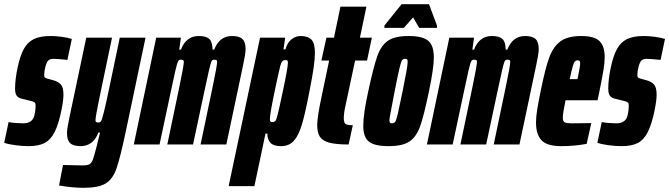

<svg xmlns="http://www.w3.org/2000/svg" viewBox="-43 -690 3196 917"><path d="M-23 -8 -2 -107Q13 -104 32 -102.5Q51 -101 67 -101Q112 -101 121 -138Q127 -162 127 -185Q127 -197 123 -200.5Q119 -204 108 -207L63 -218Q45 -222 37 -232.5Q29 -243 29 -267Q29 -310 41 -367Q53 -424 71 -456.5Q89 -489 119 -503.5Q149 -518 199 -518Q224 -518 253 -514Q282 -510 300 -504L279 -404Q229 -409 214 -409Q196 -409 188 -401.5Q180 -394 174 -372Q168 -350 168 -331Q168 -322 172.5 -319Q177 -316 185 -314L214 -306Q235 -300 247.5 -286.5Q260 -273 260 -238Q260 -211 251 -166Q237 -97 218 -59.5Q199 -22 170 -7Q141 8 94 8Q63 8 30 3.5Q-3 -1 -23 -8Z M239 196 258 98 351 100Q375 100 385 94Q395 88 401 71Q407 54 420 4Q421 -1 425 -18L435 -57H427Q402 8 342 8Q307 8 292 -6.5Q277 -21 277 -55Q277 -76 290 -136L369 -510H492L433 -228Q414 -137 413 -116Q413 -109 416.5 -107Q420 -105 428 -105Q436 -105 440.5 -113Q445 -121 454.5 -160Q464 -199 478 -266L529 -510H652L558 -63Q531 64 513.5 114.5Q496 165 462 186Q428 207 356 207Q303 207 239 196Z M703 -510H821L813 -453H821Q846 -518 906 -518Q942 -518 957 -503.5Q972 -489 972 -453H980Q1005 -518 1065 -518Q1100 -518 1115 -503.5Q1130 -489 1130 -455Q1130 -434 1117 -374L1038 0H915L974 -282Q993 -373 994 -394Q994 -401 990.5 -403Q987 -405 979 -405Q971 -405 967 -397Q963 -389 954 -349.5Q945 -310 931 -244L879 0H756L815 -282Q834 -373 835 -394Q835 -401 831.5 -403Q828 -405 820 -405Q812 -405 807.5 -397Q803 -389 794 -350Q785 -311 771 -244L719 0H596Z M1199 -510H1319L1311 -454H1320Q1329 -486 1349 -502Q1369 -518 1392 -518Q1428 -518 1444.5 -500.5Q1461 -483 1461 -438Q1461 -409 1455 -367Q1449 -325 1435 -254Q1415 -149 1399 -95.5Q1383 -42 1360 -17Q1337 8 1300 8Q1264 8 1249 -7.5Q1234 -23 1234 -52H1225L1172 199H1049ZM1308 -255Q1332 -366 1332 -391Q1332 -399 1329.5 -401Q1327 -403 1320 -403Q1311 -403 1305.5 -397.5Q1300 -392 1295 -373Q1286 -337 1266 -240.5Q1246 -144 1246 -121Q1246 -112 1249 -109.5Q1252 -107 1257 -107Q1268 -107 1272.5 -112.5Q1277 -118 1284 -146Q1291 -174 1308 -255Z M1472 -92Q1472 -132 1493 -229L1529 -401H1492L1516 -510H1552L1583 -658H1707L1676 -510H1733L1710 -401H1653L1607 -185Q1599 -150 1599 -125Q1599 -103 1608 -97.5Q1617 -92 1642 -92L1622 0Q1562 0 1530 -8.5Q1498 -17 1485 -36.5Q1472 -56 1472 -92Z M1692 -89Q1692 -146 1716 -255Q1741 -371 1759 -422Q1777 -473 1810 -495.5Q1843 -518 1908 -518Q1975 -518 2002 -495.5Q2029 -473 2029 -416Q2029 -365 2006 -255Q1982 -139 1964 -88Q1946 -37 1913 -14.5Q1880 8 1813 8Q1746 8 1719 -13.5Q1692 -35 1692 -89ZM1880 -255Q1891 -309 1897.5 -345.5Q1904 -382 1904 -394Q1904 -404 1901.5 -406.5Q1899 -409 1892 -409Q1882 -409 1877 -401.5Q1872 -394 1865 -364.5Q1858 -335 1842 -255L1831 -197Q1817 -127 1817 -116Q1817 -106 1820 -103.5Q1823 -101 1829 -101Q1839 -101 1844.5 -108.5Q1850 -116 1857 -146.5Q1864 -177 1880 -255ZM1793 -557V-568L1875 -670H2006L2044 -568V-557H1959L1930 -607L1886 -557Z M2103 -510H2221L2213 -453H2221Q2246 -518 2306 -518Q2342 -518 2357 -503.5Q2372 -489 2372 -453H2380Q2405 -518 2465 -518Q2500 -518 2515 -503.5Q2530 -489 2530 -455Q2530 -434 2517 -374L2438 0H2315L2374 -282Q2393 -373 2394 -394Q2394 -401 2390.5 -403Q2387 -405 2379 -405Q2371 -405 2367 -397Q2363 -389 2354 -349.5Q2345 -310 2331 -244L2279 0H2156L2215 -282Q2234 -373 2235 -394Q2235 -401 2231.5 -403Q2228 -405 2220 -405Q2212 -405 2207.5 -397Q2203 -389 2194 -350Q2185 -311 2171 -244L2119 0H1996Z M2517 -105Q2517 -131 2522.5 -165.5Q2528 -200 2539 -254Q2561 -363 2580 -415Q2599 -467 2633.5 -492.5Q2668 -518 2733 -518Q2795 -518 2820 -494Q2845 -470 2845 -417Q2845 -390 2839.5 -357Q2834 -324 2820 -254L2811 -211H2658Q2652 -182 2648.5 -161Q2645 -140 2645 -127Q2645 -110 2654.5 -105.5Q2664 -101 2686 -101L2781 -102L2759 -3Q2702 8 2637 8Q2570 8 2543.5 -20Q2517 -48 2517 -105ZM2715 -312 2718 -326Q2728 -375 2728 -388Q2728 -396 2725 -399Q2722 -402 2715 -402Q2708 -402 2703 -397Q2698 -392 2692.5 -373Q2687 -354 2678 -312Z M2810 -8 2831 -107Q2846 -104 2865 -102.5Q2884 -101 2900 -101Q2945 -101 2954 -138Q2960 -162 2960 -185Q2960 -197 2956 -200.5Q2952 -204 2941 -207L2896 -218Q2878 -222 2870 -232.5Q2862 -243 2862 -267Q2862 -310 2874 -367Q2886 -424 2904 -456.5Q2922 -489 2952 -503.5Q2982 -518 3032 -518Q3057 -518 3086 -514Q3115 -510 3133 -504L3112 -404Q3062 -409 3047 -409Q3029 -409 3021 -401.5Q3013 -394 3007 -372Q3001 -350 3001 -331Q3001 -322 3005.5 -319Q3010 -316 3018 -314L3047 -306Q3068 -300 3080.5 -286.5Q3093 -273 3093 -238Q3093 -211 3084 -166Q3070 -97 3051 -59.5Q3032 -22 3003 -7Q2974 8 2927 8Q2896 8 2863 3.5Q2830 -1 2810 -8Z"/></svg>

Font: Saira Ultra Condensed Black
Style: Italic
Weight: 900
Width: 1
Italic angle: -12°
Designer: Hector Gatti with collaboration of the Omnibus-Type team
Foundry: Omnibus-Type
Version: Version 1.001; ttfautohint (v1.8)